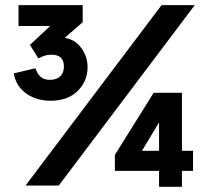

<svg xmlns="http://www.w3.org/2000/svg" viewBox="-20 -720 849 745"><path d="M176.8 -329.1Q124 -329.1 85.7 -354.5Q47.4 -379.9 36.1 -422.9L33.2 -435.1L117.2 -455.1L122.1 -443.8Q137.2 -410.2 172.9 -410.2Q199.2 -410.2 213.6 -423.8Q228 -437.5 228 -461.9Q228 -507.8 179.2 -507.8Q154.3 -507.8 128.9 -493.2L96.2 -545.9L174.8 -619.1H51.8V-700.2H300.8V-633.8L231 -573.2Q271.5 -566.9 295.7 -533.4Q319.8 -500 319.8 -460Q319.8 -404.8 281.2 -366.9Q242.7 -329.1 176.8 -329.1ZM79.1 0 606.9 -700.2H735.8L208 0ZM425.8 -57.1V-119.1L576.2 -359.9H686V-134.8H729V-57.1H686V4.9H597.2V-57.1ZM530.8 -134.8H597.2V-245.1Z"/></svg>

Font: Fixel Text SemiBold
Style: Regular
Weight: 600
Width: 4
Designer: AlfaBravo + MacPaw
Foundry: Kyrylo Tkachov, Marchela Mozhyna, Serhii Makarenko, Maria Weinstein, Zakhar Kryvoshyya
Version: Version 1.211